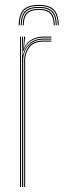

<svg xmlns="http://www.w3.org/2000/svg" viewBox="-20 -746 254 766"><path d="M68 0V-600H72V-590L70 -527.8H72Q78.5 -556.8 99.8 -574.4Q121 -592 154.2 -592Q162 -592 169.6 -592Q177.2 -592 185 -592V-588Q177.2 -588 169.6 -588Q162 -588 154.2 -588Q124.8 -588 106.8 -575.2Q88.8 -562.5 80.6 -544.1Q72.5 -525.8 72.5 -508.8V0ZM60 0V-600H64V0ZM76.5 0V-508.8Q76.5 -534.2 93.9 -559.1Q111.2 -584 154.2 -584Q162 -584 169.6 -584Q177.2 -584 185 -584V-580Q177.2 -580 169.6 -580Q162 -580 154.2 -580Q114.2 -580 97.4 -556.9Q80.5 -533.8 80.5 -508.8V0ZM72 -542.5 75.8 -594V-600H80V-595.2L75.8 -555.5H76.8Q86.2 -577.8 107.8 -588.9Q129.2 -600 154.2 -600Q162 -600 169.6 -600Q177.2 -600 185 -600V-596Q177.2 -596 169.6 -596Q162 -596 154.2 -596Q126.2 -596 104.6 -583.1Q83 -570.2 74 -542.5ZM134.5 -726.5Q176.8 -726.5 195.2 -707.6Q213.8 -688.8 214.5 -645.2H210.5Q209.8 -686.8 192.1 -704.6Q174.5 -722.5 134.5 -722.5Q94.5 -722.5 76.9 -704.6Q59.2 -686.8 58.5 -645.2H54.5Q55.2 -688.8 73.8 -707.6Q92.2 -726.5 134.5 -726.5ZM134.5 -718.5Q172.5 -718.5 189.1 -701.5Q205.8 -684.5 206.5 -645.2H202.5Q202 -682.5 186.1 -698.5Q170.2 -714.5 134.5 -714.5Q98.8 -714.5 82.9 -698.5Q67 -682.5 66.5 -645.2H62.5Q63.2 -684.5 80 -701.5Q96.8 -718.5 134.5 -718.5ZM134.5 -710.5Q168.2 -710.5 183.1 -695.4Q198 -680.2 198.5 -645.2H194.5Q194 -678 180 -692.2Q166 -706.5 134.5 -706.5Q103 -706.5 89 -692.2Q75 -678 74.5 -645.2H70.5Q71 -680.2 85.9 -695.4Q100.8 -710.5 134.5 -710.5Z"/></svg>

Font: Big Shoulders Inline Display SC Thin
Style: Regular
Weight: 100
Designer: Patric King
Foundry: XO Type Co
Version: Version 2.002